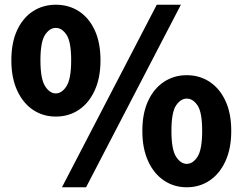

<svg xmlns="http://www.w3.org/2000/svg" viewBox="-20 -778 1026 812"><path d="M216 -285Q162 -285 119.5 -313.5Q77 -342 52.5 -395.5Q28 -449 28 -523Q28 -598 52.5 -650.5Q77 -703 119.5 -730.5Q162 -758 216 -758Q271 -758 313.5 -730.5Q356 -703 380.5 -650.5Q405 -598 405 -523Q405 -449 380.5 -395.5Q356 -342 313.5 -313.5Q271 -285 216 -285ZM216 -383Q242 -383 261.5 -414Q281 -445 281 -523Q281 -601 261.5 -630.5Q242 -660 216 -660Q190 -660 170.5 -630.5Q151 -601 151 -523Q151 -445 170.5 -414Q190 -383 216 -383ZM242 14 643 -758H745L344 14ZM770 14Q716 14 673.5 -14.5Q631 -43 606.5 -96.5Q582 -150 582 -224Q582 -299 606.5 -351.5Q631 -404 673.5 -432Q716 -460 770 -460Q824 -460 866.5 -432Q909 -404 933.5 -351.5Q958 -299 958 -224Q958 -150 933.5 -96.5Q909 -43 866.5 -14.5Q824 14 770 14ZM770 -85Q796 -85 815.5 -115.5Q835 -146 835 -224Q835 -303 815.5 -332Q796 -361 770 -361Q744 -361 724.5 -332Q705 -303 705 -224Q705 -146 724.5 -115.5Q744 -85 770 -85Z"/></svg>

Font: Noto Sans HK Thin Black
Style: Regular
Weight: 900
Version: Version 2.004-H2;hotconv 1.0.118;makeotfexe 2.5.65603